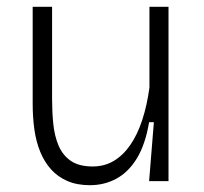

<svg xmlns="http://www.w3.org/2000/svg" viewBox="-20 -532 599 564"><path d="M244 12Q206 12 177.5 -0.5Q149 -13 129.5 -35Q110 -57 98 -86.5Q86 -116 81 -151.5Q76 -187 76 -227V-512H133V-240Q133 -204 136.5 -168.5Q140 -133 152 -104.5Q164 -76 188 -59.5Q212 -43 252 -43Q287 -43 314.5 -59.5Q342 -76 363 -106.5Q384 -137 398 -180Q412 -223 419 -275V-512H475V-222V0H418L432 -173H418Q407 -108 382.5 -67.5Q358 -27 322.5 -7.5Q287 12 244 12Z"/></svg>

Font: Bricolage Grotesque ExtraLight
Style: Regular
Weight: 250
Designer: Mathieu Triay
Foundry: Atelier Triay
Version: Version 1.000;gftools[0.9.30]